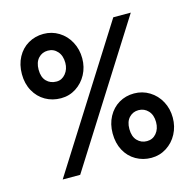

<svg xmlns="http://www.w3.org/2000/svg" viewBox="-105 -814 945 932"><g transform="rotate(-15 367.5 -348.5)"><path d="M541 -697H629L188 0H100ZM392 -153Q392 -200 412 -237Q432 -274 466 -294Q500 -314 542 -314Q584 -314 619 -292.5Q654 -271 674 -234Q694 -197 694 -152Q694 -108 674.5 -71Q655 -34 620.5 -12Q586 10 544 10Q502 10 467 -10Q432 -30 412 -67Q392 -104 392 -153ZM610 -152Q610 -188 590.5 -209Q571 -230 542 -230Q514 -230 495 -210Q476 -190 476 -153Q476 -115 495.5 -94.5Q515 -74 544 -74Q573 -74 591.5 -96Q610 -118 610 -152ZM41 -545Q41 -593 61 -630Q81 -667 115.5 -687Q150 -707 192 -707Q234 -707 269 -685.5Q304 -664 324 -626.5Q344 -589 344 -544Q344 -500 324.5 -463.5Q305 -427 271 -405Q237 -383 195 -383Q152 -383 117 -403Q82 -423 61.5 -460Q41 -497 41 -545ZM259 -544Q259 -580 240 -601.5Q221 -623 192 -623Q163 -623 144 -602.5Q125 -582 125 -545Q125 -507 144.5 -487Q164 -467 195 -467Q222 -467 240.5 -489.5Q259 -512 259 -544Z"/></g></svg>

Font: Hanken Grotesk
Style: Bold
Weight: 700
Designer: Alfredo Marco Pradil
Foundry: Hanken Design Co.
Version: Version 3.014